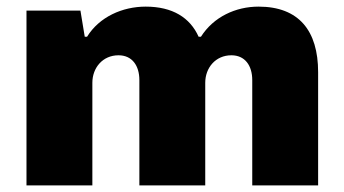

<svg xmlns="http://www.w3.org/2000/svg" viewBox="-20 -560 1040 580"><path d="M60 0H259V-310C259 -355 290 -393 338 -393C379 -393 401 -362 401 -318V0H600V-310C600 -355 631 -393 679 -393C720 -393 742 -362 742 -318V0H941V-342C941 -467 883 -540 761 -540C692 -540 625 -509 587 -449H580C554 -507 501 -540 420 -540C350 -540 280 -509 243 -449H236L223 -528H60Z"/></svg>

Font: Archivo Black
Style: Regular
Weight: 900
Designer: Hector Gatti
Foundry: Omnibus-Type
Version: Version 2.001